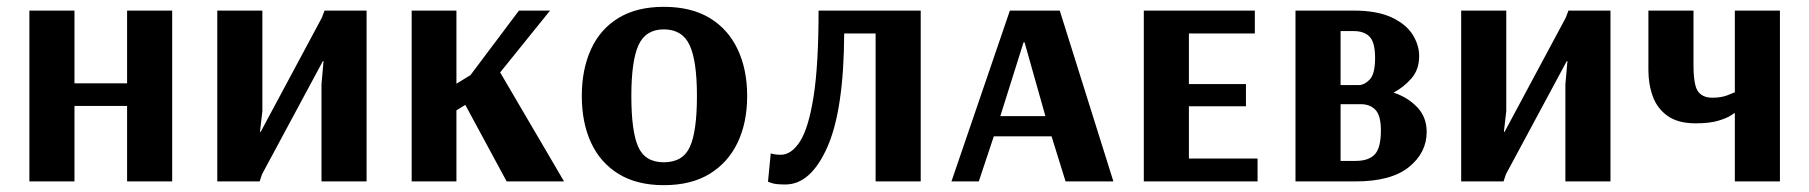

<svg xmlns="http://www.w3.org/2000/svg" viewBox="-20 -531 5295 562"><path d="M66 0V-500H198V-287H352V-500H484V0H352V-221H198V0Z M616 0V-500H748V-206L741 -145H743L922 -479L930 -500H1053V0H921V-284L927 -352H925L747 -21L740 0Z M1185 0V-500H1316V-286L1357 -311L1499 -500H1590L1444 -319L1631 0H1463L1342 -224L1316 -208V0Z M1923 11Q1844 11 1790.5 -22Q1737 -55 1710 -113.5Q1683 -172 1683 -250Q1683 -328 1710 -387Q1737 -446 1790.5 -478.5Q1844 -511 1923 -511Q2003 -511 2057 -478.5Q2111 -446 2139 -387Q2167 -328 2167 -250Q2167 -172 2139 -113.5Q2111 -55 2057 -22Q2003 11 1923 11ZM1923 -56Q1979 -56 1999.5 -101.5Q2020 -147 2020 -250Q2020 -353 1998.5 -399Q1977 -445 1923 -445Q1870 -445 1849 -399Q1828 -353 1828 -250Q1828 -147 1848 -101.5Q1868 -56 1923 -56Z M2279 9Q2251 9 2239.5 5Q2228 1 2228 1L2236 -82Q2236 -82 2244 -80Q2252 -78 2265 -78Q2297 -78 2322 -117.5Q2347 -157 2361.5 -249Q2376 -341 2376 -500H2675V0H2543V-433H2451Q2450 -209 2401.5 -100Q2353 9 2279 9Z M2765 0 2936 -500H3082L3239 0H3099L3058 -132H2889L2845 0ZM2908 -191H3040L2979 -407H2976Z M3328 0V-500H3653V-433H3460V-285H3627V-220H3460V-67H3661V0Z M3772 0V-500H3942Q4011 -500 4053.5 -480Q4096 -460 4115 -429.5Q4134 -399 4134 -367Q4134 -327 4111 -301Q4088 -275 4059 -260Q4101 -246 4128.5 -217Q4156 -188 4156 -145Q4156 -84 4104 -42Q4052 0 3948 0ZM3904 -282H3957Q3974 -282 3989.5 -298.5Q4005 -315 4005 -361Q4005 -407 3989 -423.5Q3973 -440 3943 -440H3904ZM3904 -60H3948Q3986 -60 4004 -79Q4022 -98 4022 -149Q4022 -193 4006 -209.5Q3990 -226 3964 -226H3904Z M4257 0V-500H4389V-206L4382 -145H4384L4563 -479L4571 -500H4694V0H4562V-284L4568 -352H4566L4388 -21L4381 0Z M5058 0V-200H5057Q5057 -200 5045.5 -192.5Q5034 -185 5009 -177.5Q4984 -170 4943 -170Q4892 -170 4861.5 -191.5Q4831 -213 4818 -248.5Q4805 -284 4805 -326V-500H4937V-341Q4937 -281 4950.5 -263Q4964 -245 4992 -245Q5018 -245 5036 -252Q5054 -259 5058 -261V-500H5190V0Z"/></svg>

Font: Arsenal SC
Style: Bold
Weight: 700
Designer: Andrij Shevchenko
Foundry: Stairsfor
Version: Version 2.001; ttfautohint (v1.8.4.7-5d5b)